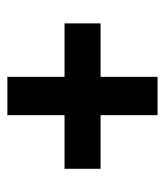

<svg xmlns="http://www.w3.org/2000/svg" viewBox="19 -584 467 546"><g transform="rotate(-90 253.0 -310.5)"><path d="M308 -96.5H199V-523.5H308ZM46.5 -258.5V-361H460V-258.5Z"/></g></svg>

Font: Anek Odia Medium SemiBold
Style: Regular
Weight: 600
Version: Version 1.003